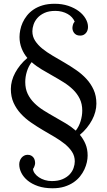

<svg xmlns="http://www.w3.org/2000/svg" viewBox="-20 -780 573 1028"><path d="M115.2 -340.8Q115.2 -304.7 128.4 -277.3Q141.6 -250 163.6 -228.3Q185.5 -206.5 213.9 -188.7Q242.2 -170.9 272.2 -154.1Q302.2 -137.2 331.8 -119.6Q361.3 -102.1 385.7 -80.6Q402.8 -102.5 411.6 -131.3Q420.4 -160.2 420.4 -188Q420.4 -223.6 407 -251Q393.6 -278.3 371.6 -299.8Q349.6 -321.3 321.3 -339.1Q293 -356.9 262.9 -373.8Q232.9 -390.6 203.4 -408.2Q173.8 -425.8 149.4 -447.3Q132.3 -424.8 123.8 -396.7Q115.2 -368.7 115.2 -340.8ZM83 100.1Q83 90.3 86.2 81.1Q89.4 71.8 95.2 64.7Q101.1 57.6 109.4 53.2Q117.7 48.8 127.9 48.8Q139.2 48.8 146.7 53Q154.3 57.1 159.2 63.5Q164.1 69.8 166 77.9Q168 85.9 168 93.8Q168 99.1 165 108.4Q162.1 117.7 156.7 124.5Q157.7 137.2 166.3 148.7Q174.8 160.2 188.5 169.4Q202.1 178.7 220 184.1Q237.8 189.5 257.3 189.5Q291.5 189.5 315.2 179.2Q338.9 168.9 353.3 153.3Q367.7 137.7 374 119.1Q380.4 100.6 380.4 84Q380.4 55.7 365.7 33Q351.1 10.3 326.9 -9.3Q302.7 -28.8 272 -46.9Q241.2 -64.9 209.2 -83.7Q177.2 -102.5 146.5 -123.8Q115.7 -145 91.6 -171.1Q67.4 -197.3 52.7 -229.7Q38.1 -262.2 38.1 -303.7Q38.1 -324.7 43.9 -346.9Q49.8 -369.1 61.3 -390.4Q72.8 -411.6 89.1 -431.9Q105.5 -452.1 126.5 -469.7Q107.4 -491.7 95.9 -520.8Q84.5 -549.8 84.5 -582Q84.5 -599.1 88.4 -619.1Q92.3 -639.2 101.1 -658.7Q109.9 -678.2 124.3 -696.5Q138.7 -714.8 159.7 -729Q180.7 -743.2 208.5 -751.5Q236.3 -759.8 272.5 -759.8Q312.5 -759.8 345.5 -748.8Q378.4 -737.8 401.9 -720.2Q425.3 -702.6 438.2 -680.4Q451.2 -658.2 451.2 -635.7Q451.2 -626.5 448.5 -618.2Q445.8 -609.9 440.4 -603.5Q435.1 -597.2 427.5 -593.3Q419.9 -589.4 409.7 -589.4Q397 -589.4 389.2 -593.5Q381.3 -597.7 376.7 -603.8Q372.1 -609.9 369.9 -616.9Q367.7 -624 367.7 -630.4Q367.7 -636.2 370.4 -647Q373 -657.7 379.9 -664.1Q375 -676.3 365.2 -687Q355.5 -697.8 342 -705.3Q328.6 -712.9 312 -717.3Q295.4 -721.7 276.4 -721.7Q241.7 -721.7 218.3 -710.9Q194.8 -700.2 180.4 -683.8Q166 -667.5 159.7 -648.4Q153.3 -629.4 153.3 -612.8Q153.3 -584.5 168 -561.8Q182.6 -539.1 206.8 -519.5Q231 -500 261.7 -481.9Q292.5 -463.9 324.7 -445.1Q356.9 -426.3 387.7 -405Q418.5 -383.8 442.6 -357.7Q466.8 -331.5 481.4 -299.1Q496.1 -266.6 496.1 -225.1Q496.1 -203.6 490.2 -181.4Q484.4 -159.2 472.9 -137.7Q461.4 -116.2 445.1 -95.9Q428.7 -75.7 407.7 -58.1Q426.3 -36.1 437.7 -9Q449.2 18.1 449.2 53.2Q449.2 69.3 445.1 88.4Q440.9 107.4 431.9 127Q422.9 146.5 408.4 164.6Q394 182.6 373 196.8Q352.1 210.9 324.5 219.5Q296.9 228 261.2 228Q217.3 228 183.8 216.6Q150.4 205.1 128.2 186.8Q106 168.5 94.5 145.8Q83 123 83 100.1Z"/></svg>

Font: Lora
Style: Regular
Weight: 400
Designer: Olga Karpushina, Alexei Vanyashin
Foundry: Cyreal (www.cyreal.org, a@cyreal.org)
Version: Version 1.014